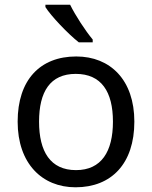

<svg xmlns="http://www.w3.org/2000/svg" viewBox="-20 -786 645 816"><path d="M278 -766H173V-756C196 -719 269 -642 315 -606H374V-618C343 -655 300 -721 278 -766ZM551 -269C551 -446 449 -546 304 -546C150 -546 55 -446 55 -269C55 -91 159 10 301 10C454 10 551 -91 551 -269ZM146 -269C146 -396 193 -472 302 -472C411 -472 460 -396 460 -269C460 -142 411 -63 303 -63C194 -63 146 -142 146 -269Z"/></svg>

Font: Noto Sans Gurmukhi UI
Style: Regular
Weight: 400
Designer: Jelle Bosma - Monotype Design Team
Foundry: Monotype Imaging Inc.
Version: Version 2.004